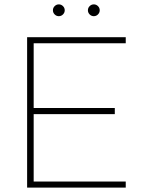

<svg xmlns="http://www.w3.org/2000/svg" viewBox="-20 -858 649 878"><path d="M104 -688H134V0H104ZM120 -660V-688H555V-660ZM120 0V-28H555V0ZM120 -336V-364H505V-336ZM249 -784Q238 -784 230 -792Q222 -800 222 -811Q222 -822 230 -830Q238 -838 249 -838Q260 -838 268 -830Q276 -822 276 -811Q276 -800 268 -792Q260 -784 249 -784ZM409 -784Q398 -784 390 -792Q382 -800 382 -811Q382 -822 390 -830Q398 -838 409 -838Q420 -838 428 -830Q436 -822 436 -811Q436 -800 428 -792Q420 -784 409 -784Z"/></svg>

Font: Roundo Variable
Style: Regular
Weight: 200
Designer: Shiva Nallaperumal
Foundry: Indian Type Foundry
Version: Version 2.000